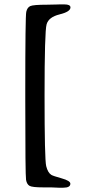

<svg xmlns="http://www.w3.org/2000/svg" viewBox="-20 -727 394 894"><path d="M274.9 147H252.4L217.3 145.5H181.6Q130.4 145.5 117.7 138.4Q105 131.3 101.3 110.6Q97.7 89.8 97.7 -259.3V-307.1Q97.7 -651.4 102.3 -671.9Q106.9 -692.4 121.1 -698.7Q135.3 -705.1 199.2 -705.1L246.1 -706.1L257.3 -706.5H279.8Q308.1 -706.5 308.1 -692.4Q308.1 -672.4 257.3 -659.9Q206.5 -647.5 197 -613.8Q187.5 -580.1 187.5 -282.2Q187.5 15.6 195.1 46.4Q202.6 77.1 219.2 87.4Q227.1 92.3 267.3 103.5Q307.6 114.7 307.6 128.4Q307.6 147 274.9 147Z"/></svg>

Font: Averia Serif
Style: Regular
Weight: 500
Version: Version 1.0